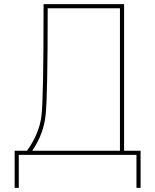

<svg xmlns="http://www.w3.org/2000/svg" viewBox="-20 -750 752 930"><path d="M581 -730V-20H661V160H641V0H71V160H51V-20H111Q171 -104 181 -190.5Q191 -277 191 -710V-730ZM136 -20H561V-710H211Q211 -287 201 -193Q191 -99 136 -20Z"/></svg>

Font: M PLUS 1p Thin
Style: Regular
Weight: 250
Version: Version 1.062